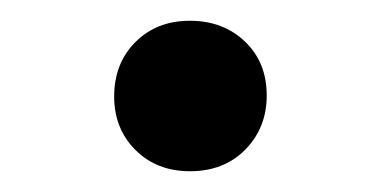

<svg xmlns="http://www.w3.org/2000/svg" viewBox="-20 -150 367 185"><path d="M163 15Q131 15 110.5 -5.5Q90 -26 90 -57Q90 -89 110.5 -109.5Q131 -130 163 -130Q195 -130 216 -110Q237 -90 237 -58Q237 -27 216.5 -6Q196 15 163 15Z"/></svg>

Font: Literata 60pt
Style: Regular
Weight: 400
Designer: Latin by Veronika Burian and Jose Scaglione. Greek by Irene Vlachou. Cyrillic by Vera Evstafieva.
Foundry: TypeTogether
Version: Version 3.002